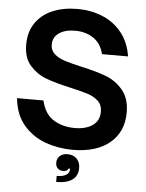

<svg xmlns="http://www.w3.org/2000/svg" viewBox="-63 -827 822 1079"><g transform="rotate(5 348.0 -287.5)"><path d="M35 -248H184Q201 -173 252 -141Q303 -109 372 -109Q435 -109 473 -135.5Q511 -162 511 -214Q511 -251 487 -273.5Q463 -296 426.5 -307.5Q390 -319 327 -333Q241 -352 188.5 -372Q136 -392 98 -435Q60 -478 60 -553Q60 -625 95 -675.5Q130 -726 191 -751.5Q252 -777 330 -777Q406 -777 471 -750.5Q536 -724 580 -669.5Q624 -615 636 -536H489Q475 -595 431.5 -624.5Q388 -654 327 -654Q271 -654 237 -630.5Q203 -607 203 -565Q203 -532 226 -512Q249 -492 283 -481Q317 -470 378 -456Q465 -437 520.5 -416Q576 -395 616 -348Q656 -301 656 -221Q656 -112 580.5 -49Q505 14 371 14Q291 14 218 -12Q145 -38 94.5 -96.5Q44 -155 35 -248ZM295 168Q325 168 343.5 159Q362 150 365 134Q367 131 367 121H358Q352 137 328 137Q309 137 297.5 125.5Q286 114 286 93Q286 70 302.5 55.5Q319 41 345 41Q379 41 398 61Q417 81 417 113Q417 157 386 179.5Q355 202 295 202Z"/></g></svg>

Font: Open Sauce Sans
Style: Bold
Weight: 700
Designer: Alfredo Marco Pradil
Foundry: Creative Sauce Fz LLC
Version: Version 1.477